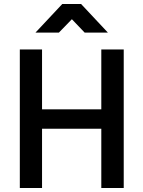

<svg xmlns="http://www.w3.org/2000/svg" viewBox="-20 -939 716 959"><path d="M274 -776 339 -843 403 -776H519L385 -919H291L157 -776ZM598 0V-692H486V-393H190V-692H79V0H190V-296H486V0Z"/></svg>

Font: RazerF5 SemiBold
Style: Regular
Weight: 600
Foundry: Razer Inc.
Version: Version 2